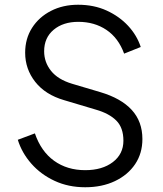

<svg xmlns="http://www.w3.org/2000/svg" viewBox="-20 -777 686 809"><path d="M339 12Q410 12 464.5 -14Q519 -40 549.5 -85.5Q580 -131 580 -191Q580 -265 535 -314Q490 -363 402 -389L284 -424Q224 -442 195 -478.5Q166 -515 166 -561Q166 -618 206 -651.5Q246 -685 310 -685Q378 -685 428.5 -651Q479 -617 503 -551L573 -579Q557 -628 520 -668Q483 -708 429.5 -732.5Q376 -757 309 -757Q245 -757 194.5 -731Q144 -705 115 -659.5Q86 -614 86 -555Q86 -486 128.5 -432Q171 -378 250 -355L384 -315Q440 -299 470 -269Q500 -239 500 -184Q500 -128 455.5 -94Q411 -60 339 -60Q263 -60 208 -99.5Q153 -139 127 -215L55 -188Q72 -133 112 -87.5Q152 -42 210 -15Q268 12 339 12Z"/></svg>

Font: Plus Jakarta Sans
Style: Regular
Weight: 400
Designer: Gumpita Rahayu
Foundry: Tokotype
Version: Version 2.004; ttfautohint (v1.8.3)